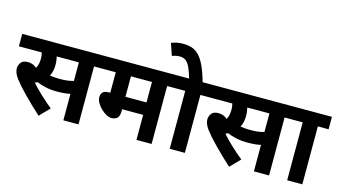

<svg xmlns="http://www.w3.org/2000/svg" viewBox="-96 -1259 2929 1639"><g transform="rotate(15 1368.5 -439.5)"><path d="M664 -512V0H530V-234Q503 -228 474.5 -225.5Q446 -223 416 -223Q353 -223 307.5 -234Q262 -245 233 -258Q223 -253 212 -247Q249 -205 298 -159Q347 -113 400 -70L315 17Q233 -58 167.5 -125Q102 -192 67 -238Q45 -268 38 -289Q31 -310 31 -327Q31 -353 48.5 -377.5Q66 -402 110 -402Q156 -402 189 -372Q200 -391 204.5 -413Q209 -435 209 -458Q209 -485 202 -512H0V-622H758V-512ZM404 -333Q440 -333 469.5 -336Q499 -339 530 -348V-512H334Q338 -498 340.5 -479.5Q343 -461 343 -437Q343 -407 337 -383Q331 -359 320 -340Q340 -337 360.5 -335Q381 -333 404 -333Z M1310 -512V0H1176V-221H990V-204Q990 -161 972 -143Q954 -125 920 -125Q899 -125 874 -138.5Q849 -152 826.5 -174Q804 -196 789.5 -221.5Q775 -247 775 -270Q775 -296 789.5 -313.5Q804 -331 846 -331H856V-512H744V-622H1405V-512ZM1176 -512H990V-331H1176Z M1604 -512V0H1470V-512H1390V-622H1699V-512ZM1477 -615Q1460 -674 1443.5 -711.5Q1427 -749 1405.5 -766.5Q1384 -784 1350 -784Q1331 -784 1313.5 -780Q1296 -776 1282 -771L1246 -876Q1270 -886 1295.5 -891Q1321 -896 1351 -896Q1391 -896 1425 -885.5Q1459 -875 1488.5 -846Q1518 -817 1544.5 -761.5Q1571 -706 1596 -615Z M2348 -512V0H2214V-234Q2187 -228 2158.5 -225.5Q2130 -223 2100 -223Q2037 -223 1991.5 -234Q1946 -245 1917 -258Q1907 -253 1896 -247Q1933 -205 1982 -159Q2031 -113 2084 -70L1999 17Q1917 -58 1851.5 -125Q1786 -192 1751 -238Q1729 -268 1722 -289Q1715 -310 1715 -327Q1715 -353 1732.5 -377.5Q1750 -402 1794 -402Q1840 -402 1873 -372Q1884 -391 1888.5 -413Q1893 -435 1893 -458Q1893 -485 1886 -512H1684V-622H2442V-512ZM2088 -333Q2124 -333 2153.5 -336Q2183 -339 2214 -348V-512H2018Q2022 -498 2024.5 -479.5Q2027 -461 2027 -437Q2027 -407 2021 -383Q2015 -359 2004 -340Q2024 -337 2044.5 -335Q2065 -333 2088 -333Z M2642 -512V0H2508V-512H2428V-622H2737V-512Z"/></g></svg>

Font: RS Noto Sans
Style: Bold
Weight: 700
Designer: Monotype Design Team
Foundry: Monotype Imaging Inc.
Version: Version 3.10